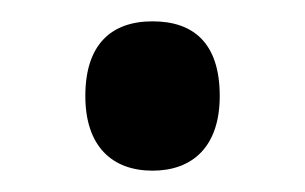

<svg xmlns="http://www.w3.org/2000/svg" viewBox="-20 -149 286 180"><path d="M60 -59C60 -12 85 11 123 11C160 11 186 -11 186 -59C186 -109 161 -129 123 -129C84 -129 60 -107 60 -59Z"/></svg>

Font: Noto Sans Thai Cond Med
Style: Regular
Weight: 500
Width: 3
Designer: Monotype Design Team
Foundry: Monotype Imaging Inc.
Version: Version 2.002